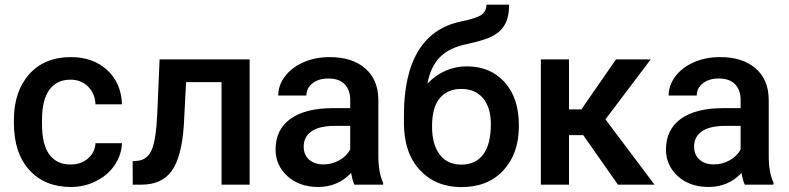

<svg xmlns="http://www.w3.org/2000/svg" viewBox="-20 -779 3327 810"><path d="M277.8 -85Q322.3 -85 351.6 -110.8Q380.9 -136.7 382.8 -174.8H494.6Q492.7 -125.5 463.9 -82.8Q435.1 -40 385.7 -15.1Q336.4 9.8 279.3 9.8Q168.5 9.8 103.5 -62Q38.6 -133.8 38.6 -260.3V-272.5Q38.6 -393.1 103 -465.6Q167.5 -538.1 278.8 -538.1Q373 -538.1 432.4 -483.2Q491.7 -428.2 494.6 -338.9H382.8Q380.9 -384.3 351.8 -413.6Q322.8 -442.9 277.8 -442.9Q220.2 -442.9 189 -401.1Q157.7 -359.4 157.2 -274.4V-255.4Q157.2 -169.4 188.2 -127.2Q219.2 -85 277.8 -85Z M1033.2 -528.3V0H914.6V-432.6H765.1L755.4 -248.5Q746.1 -115.7 704.3 -57.9Q662.6 0 576.7 0H540L539.6 -98.6L564 -101.1Q603 -106.4 620.8 -148.7Q638.7 -190.9 643.6 -302.7L653.3 -528.3Z M1142.6 0ZM1475.1 0Q1467.3 -15.1 1461.4 -49.3Q1404.8 9.8 1322.8 9.8Q1243.2 9.8 1192.9 -35.6Q1142.6 -81.1 1142.6 -147.9Q1142.6 -232.4 1205.3 -277.6Q1268.1 -322.8 1384.8 -322.8H1457.5V-357.4Q1457.5 -398.4 1434.6 -423.1Q1411.6 -447.8 1364.7 -447.8Q1324.2 -447.8 1298.3 -427.5Q1272.5 -407.2 1272.5 -376H1153.8Q1153.8 -419.4 1182.6 -457.3Q1211.4 -495.1 1261 -516.6Q1310.5 -538.1 1371.6 -538.1Q1464.4 -538.1 1519.5 -491.5Q1574.7 -444.8 1576.2 -360.4V-122.1Q1576.2 -50.8 1596.2 -8.3V0ZM1344.7 -85.4Q1379.9 -85.4 1410.9 -102.5Q1441.9 -119.6 1457.5 -148.4V-248H1393.6Q1327.6 -248 1294.4 -225.1Q1261.2 -202.1 1261.2 -160.2Q1261.2 -126 1283.9 -105.7Q1306.6 -85.4 1344.7 -85.4Z M1949.2 -499Q2048.8 -499 2108.9 -432.4Q2168.9 -365.7 2168.9 -251.5V-245.6Q2168.9 -131.3 2103.8 -60.5Q2038.6 10.3 1926.8 10.3Q1817.9 10.3 1751 -62Q1684.1 -134.3 1684.1 -259.3V-293.5Q1684.1 -464.4 1744.6 -564Q1805.2 -663.6 1925.3 -688.5Q1992.7 -702.1 2012.5 -717.5Q2032.2 -732.9 2032.2 -759.3H2127.9Q2127.9 -710 2111.8 -679.2Q2095.7 -648.4 2062.5 -629.2Q2029.3 -609.9 1948.2 -592.8Q1874 -577.1 1835.2 -537.1Q1796.4 -497.1 1783.2 -426.3Q1854 -499 1949.2 -499ZM1925.8 -403.8Q1868.2 -403.8 1835.4 -365Q1802.7 -326.2 1802.7 -245.6Q1802.7 -169.4 1835 -127Q1867.2 -84.5 1926.8 -84.5Q1985.8 -84.5 2018.3 -127.2Q2050.8 -169.9 2050.8 -255.9Q2050.8 -324.2 2018.3 -364Q1985.8 -403.8 1925.8 -403.8Z M2440.4 -209H2380.4V0H2261.7V-528.3H2380.4V-317.4H2432.6L2578.6 -528.3H2725.1L2534.2 -275.4L2741.2 0H2586.9Z M2789.6 0ZM3122.1 0Q3114.3 -15.1 3108.4 -49.3Q3051.8 9.8 2969.7 9.8Q2890.1 9.8 2839.8 -35.6Q2789.6 -81.1 2789.6 -147.9Q2789.6 -232.4 2852.3 -277.6Q2915 -322.8 3031.7 -322.8H3104.5V-357.4Q3104.5 -398.4 3081.5 -423.1Q3058.6 -447.8 3011.7 -447.8Q2971.2 -447.8 2945.3 -427.5Q2919.4 -407.2 2919.4 -376H2800.8Q2800.8 -419.4 2829.6 -457.3Q2858.4 -495.1 2908 -516.6Q2957.5 -538.1 3018.6 -538.1Q3111.3 -538.1 3166.5 -491.5Q3221.7 -444.8 3223.1 -360.4V-122.1Q3223.1 -50.8 3243.2 -8.3V0ZM2991.7 -85.4Q3026.9 -85.4 3057.9 -102.5Q3088.9 -119.6 3104.5 -148.4V-248H3040.5Q2974.6 -248 2941.4 -225.1Q2908.2 -202.1 2908.2 -160.2Q2908.2 -126 2930.9 -105.7Q2953.6 -85.4 2991.7 -85.4Z"/></svg>

Font: Roboto Medium
Style: Regular
Weight: 500
Designer: Google
Version: Version 2.134; 2016; ttfautohint (v1.6)